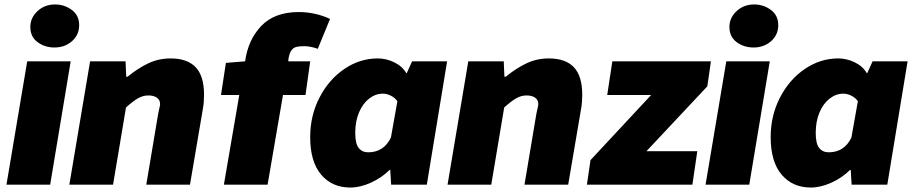

<svg xmlns="http://www.w3.org/2000/svg" viewBox="-20 -828 4090 861"><path d="M102 -553H297L205 0H9ZM116 -707Q116 -748 148 -778Q180 -808 227 -808Q269 -808 302 -783.5Q335 -759 335 -715Q335 -672 303 -643.5Q271 -615 224 -615Q181 -615 148.5 -639Q116 -663 116 -707Z M384 -553H543L546 -484H552Q600 -523 646 -544.5Q692 -566 745 -566Q820 -566 857.5 -526.5Q895 -487 895 -403Q895 -369 890 -341L832 0H636L689 -316L694 -340Q698 -356 698 -361Q698 -380 683.5 -390Q669 -400 645 -400Q621 -400 598.5 -387Q576 -374 545 -346L487 0H291Z M1053 -402H971L993 -546L1079 -553V-552Q1092 -649 1151.5 -711.5Q1211 -774 1320 -774Q1356 -774 1392.5 -766Q1429 -758 1460 -743L1405 -609Q1396 -613 1377.5 -617Q1359 -621 1346 -621Q1322 -621 1308.5 -617.5Q1295 -614 1286 -601Q1277 -588 1273 -560V-553H1371L1350 -402H1249L1180 0H984Z M1371 -213Q1371 -310 1413 -391Q1455 -472 1524.5 -519Q1594 -566 1674 -566Q1712 -566 1748 -548.5Q1784 -531 1802 -500H1804L1828 -553H1985L1894 0H1734L1730 -66H1727Q1692 -31 1643.5 -9Q1595 13 1551 13Q1469 13 1420 -45Q1371 -103 1371 -213ZM1733 -211 1762 -374Q1752 -389 1733.5 -398.5Q1715 -408 1697 -408Q1664 -408 1635.5 -386Q1607 -364 1590 -324Q1573 -284 1573 -232Q1573 -184 1588.5 -164.5Q1604 -145 1631 -145Q1701 -145 1733 -211Z M2080 -553H2239L2242 -484H2248Q2296 -523 2342 -544.5Q2388 -566 2441 -566Q2516 -566 2553.5 -526.5Q2591 -487 2591 -403Q2591 -369 2586 -341L2528 0H2332L2385 -316L2390 -340Q2394 -356 2394 -361Q2394 -380 2379.5 -390Q2365 -400 2341 -400Q2317 -400 2294.5 -387Q2272 -374 2241 -346L2183 0H1987Z M2628 -110 2900 -402H2703L2726 -553H3168L3152 -441L2879 -150H3107L3085 0H2612Z M3237 -553H3432L3340 0H3144ZM3251 -707Q3251 -748 3283 -778Q3315 -808 3362 -808Q3404 -808 3437 -783.5Q3470 -759 3470 -715Q3470 -672 3438 -643.5Q3406 -615 3359 -615Q3316 -615 3283.5 -639Q3251 -663 3251 -707Z M3436 -213Q3436 -310 3478 -391Q3520 -472 3589.5 -519Q3659 -566 3739 -566Q3777 -566 3813 -548.5Q3849 -531 3867 -500H3869L3893 -553H4050L3959 0H3799L3795 -66H3792Q3757 -31 3708.5 -9Q3660 13 3616 13Q3534 13 3485 -45Q3436 -103 3436 -213ZM3798 -211 3827 -374Q3817 -389 3798.5 -398.5Q3780 -408 3762 -408Q3729 -408 3700.5 -386Q3672 -364 3655 -324Q3638 -284 3638 -232Q3638 -184 3653.5 -164.5Q3669 -145 3696 -145Q3766 -145 3798 -211Z"/></svg>

Font: Nebula Sans Black
Style: Regular
Weight: 900
Italic angle: -9°
Designer: Paul D. Hunt for Adobe (as Source Sans)
Foundry: Nebula Entertainment & Broadcasting LLC
Version: Version 1.010